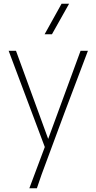

<svg xmlns="http://www.w3.org/2000/svg" viewBox="-20 -800 508 1020"><path d="M176 200H136L218 -19L26 -530H65L236 -62L408 -530H447Q384 -365 323 -202Q262 -39 201 127ZM256 -618H217L307 -780H347Z"/></svg>

Font: Tanohe Sans ExtraLight
Style: Regular
Weight: 250
Designer: Village Type and Design LLC & Cristiano Sobral
Foundry: Cooper Hewitt Smithsonian Design Museum
Version: Version 1.00;May 30, 2020;FontCreator 12.0.0.2522 64-bit; tt